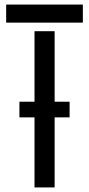

<svg xmlns="http://www.w3.org/2000/svg" viewBox="-20 -820 390 840"><path d="M65 -306.5V-375H284.5V-306.5ZM131 0V-683.5H219V0ZM7 -721V-800H342.5V-721Z"/></svg>

Font: Big Shoulders Stencil Text Thin Medium
Style: Regular
Weight: 500
Version: Version 2.001